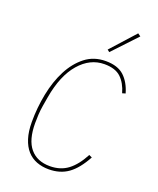

<svg xmlns="http://www.w3.org/2000/svg" viewBox="-169 -1031 938 1143"><g transform="rotate(20 300.0 -459.5)"><path d="M280 12Q238 12 203 -1.5Q168 -15 143 -43Q118 -71 104 -115Q90 -159 90 -219Q90 -310 107.5 -398Q125 -486 161 -555.5Q197 -625 251.5 -667.5Q306 -710 381 -710Q457 -710 497.5 -672.5Q538 -635 557 -569L537 -563Q520 -623 484.5 -656.5Q449 -690 380 -690Q289 -690 221.5 -612Q154 -534 129 -390L119 -331Q114 -301 112.5 -273Q111 -245 111 -219Q111 -113 155 -60.5Q199 -8 280 -8Q347 -8 394 -43.5Q441 -79 479 -151L498 -142Q454 -61 403 -24.5Q352 12 280 12ZM381 -767 367 -778 505 -931 523 -918Z"/></g></svg>

Font: IBM Plex Mono Thin
Style: Italic
Weight: 100
Italic angle: -9°
Monospace: yes
Designer: Mike Abbink, Paul van der Laan, Pieter van Rosmalen
Foundry: Bold Monday
Version: Version 2.3